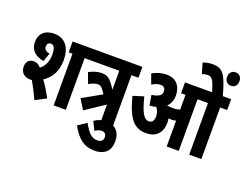

<svg xmlns="http://www.w3.org/2000/svg" viewBox="-162 -1200 2288 1796"><g transform="rotate(20 982.5 -302.5)"><path d="M117 -152C123 -152 130 -152 136 -153C163 -107 192 -50 223 16L330 -40C299 -98 267 -150 234 -195C311 -244 353 -323 353 -429C353 -550 298 -632 186 -632C91 -632 41 -577 41 -498C41 -420 90 -373 177 -357L207 -441C171 -447 151 -463 151 -493C151 -518 165 -534 188 -534C220 -534 235 -501 235 -444C235 -374 210 -317 166 -288C144 -313 123 -324 93 -324C50 -324 21 -295 21 -247C21 -186 62 -153 117 -152ZM530 -514H600V-622H371V-514H409V0H530Z M683 -50 875 -178V0H996V-514H1066V-622H588V-514H875V-325C822 -410 792 -438 730 -438C687 -438 646 -425 604 -402L643 -297C673 -314 704 -327 730 -327C758 -327 773 -316 811 -256L622 -149Z M909 268C1015 268 1066 211 1066 122C1066 34 1021 -28 920 -28C876 -28 839 -14 807 10L848 94C866 82 889 70 914 70C942 70 960 85 960 118C960 150 941 168 901 168C850 168 812 135 763 45L678 102C739 214 807 268 909 268Z M1464 -210C1464 -226 1463 -241 1460 -253C1469 -252 1478 -251 1488 -251C1503 -251 1519 -253 1534 -257V0H1654V-514H1758V0H1879V-514H1949V-622H1490V-514H1534V-368C1512 -360 1489 -357 1465 -357C1444 -357 1424 -358 1407 -363C1437 -391 1452 -430 1452 -476C1452 -559 1410 -632 1305 -632C1253 -632 1205 -616 1164 -593L1200 -494C1228 -513 1257 -523 1285 -523C1318 -523 1333 -505 1333 -473C1333 -440 1310 -416 1235 -405L1252 -304C1275 -306 1296 -310 1316 -315C1335 -290 1345 -261 1345 -231C1345 -188 1328 -164 1294 -164C1243 -164 1211 -232 1177 -369L1071 -336C1128 -109 1200 -51 1308 -51C1407 -51 1464 -110 1464 -210Z M1842 -806C1842 -767 1865 -739 1904 -739C1942 -739 1965 -767 1965 -806C1965 -845 1942 -873 1904 -873C1865 -873 1842 -845 1842 -806ZM1762 -615H1868C1812 -824 1777 -871 1676 -871C1645 -871 1609 -864 1581 -853L1611 -749C1630 -756 1650 -760 1667 -760C1713 -760 1728 -727 1762 -615Z"/></g></svg>

Font: Noto Sans Devanagari ExtraCondensed
Style: Bold
Weight: 700
Width: 2
Designer: Jelle Bosma - Monotype Design Team
Foundry: Monotype Imaging Inc.
Version: Version 2.004